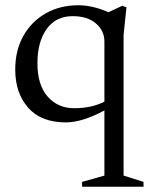

<svg xmlns="http://www.w3.org/2000/svg" viewBox="-20 -456 566 731"><path d="M526.5 236.5V255H292.5V236.5L377.5 212.5V-35.5Q293 10 230.5 10Q136.5 10 87.2 -46Q38 -102 38 -191Q38 -264.5 69.2 -319.8Q100.5 -375 154.8 -405.5Q209 -436 278 -436Q304.5 -436 332.5 -429.8Q360.5 -423.5 393 -409.5L445.5 -434L461.5 -428L450.5 -323.5V212.5ZM122.5 -215Q122.5 -132.5 161.5 -88.2Q200.5 -44 262.5 -44Q328.5 -44 377.5 -69V-298Q377.5 -339 345.2 -366.8Q313 -394.5 256.5 -394.5Q193 -394.5 157.8 -345.8Q122.5 -297 122.5 -215Z"/></svg>

Font: Newsreader Text
Style: Regular
Weight: 400
Designer: Hugues Gentile
Foundry: Production Type
Version: Version 1.002